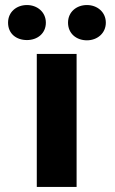

<svg xmlns="http://www.w3.org/2000/svg" viewBox="-20 -742 455 762"><path d="M12 -652C12 -608 45 -583 87 -583C128 -583 162 -609 162 -652C162 -694 128 -722 87 -722C46 -722 12 -695 12 -652ZM126 0H284V-528H126ZM250 -652C250 -609 283 -582 325 -582C366 -582 400 -610 400 -652C400 -694 366 -722 325 -722C284 -722 250 -695 250 -652Z"/></svg>

Font: Asimov Pro
Style: Blk
Weight: 900
Designer: Google
Version: Version 2.000980; 2014